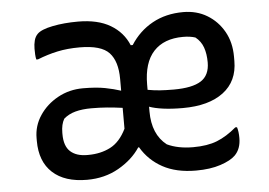

<svg xmlns="http://www.w3.org/2000/svg" viewBox="-44 -601 938 669"><g transform="rotate(-5 425.0 -266.0)"><path d="M251 -542Q320 -542 364 -516Q408 -490 427 -444H434Q464 -491 511 -517Q558 -543 619 -543Q666 -543 702.5 -521Q739 -499 760.5 -461Q782 -423 782 -373V-358Q782 -287 731 -248.5Q680 -210 589 -210Q550 -210 520.5 -214Q491 -218 472 -225V-208Q472 -128 522 -89Q560 -71 613 -71Q663 -71 697 -84.5Q731 -98 765 -127H771Q776 -112 776 -89Q776 -51 754 -29Q738 -13 702 -1Q666 11 616 11Q547 11 499.5 -15Q452 -41 425 -87H422Q395 -46 346 -18Q297 10 235 10Q157 10 114.5 -29Q72 -68 72 -140V-150Q72 -193 96 -229Q120 -265 160 -287Q200 -309 248 -309Q294 -309 325 -303Q356 -297 380 -289V-330Q380 -392 352 -422Q324 -452 249 -452Q206 -452 171 -444.5Q136 -437 101 -423H95Q93 -431 92.5 -440.5Q92 -450 92 -461Q92 -476 95.5 -489.5Q99 -503 108 -512Q122 -526 162 -534Q202 -542 251 -542ZM472 -302V-284Q494 -280 514.5 -278.5Q535 -277 563 -277Q628 -277 658.5 -296.5Q689 -316 689 -361Q689 -391 681 -413.5Q673 -436 654 -451Q636 -457 611 -457Q544 -457 508 -418Q472 -379 472 -302ZM243 -76H246Q290 -76 324 -93.5Q358 -111 380 -156V-229Q351 -233 325.5 -235Q300 -237 271 -237Q239 -237 215 -230.5Q191 -224 174 -209Q163 -190 163 -161V-156Q163 -114 184 -95Q205 -76 243 -76Z"/></g></svg>

Font: Recursive Sn Csl St
Style: Regular
Weight: 400
Version: Version 1.079;hotconv 1.0.112;makeotfexe 2.5.65598; ttfautoh